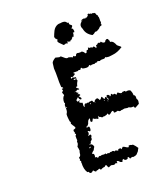

<svg xmlns="http://www.w3.org/2000/svg" viewBox="-122 -739 699 814"><g transform="rotate(-20 227.0 -332.0)"><path d="M124 -80 125 -81 126 -83Q126 -85 124 -91Q134 -95 134 -107L135 -113L137 -118L136 -128L134 -137Q143 -150 139 -157Q144 -162 142 -169V-183Q150 -191 145 -191L144 -192H143Q142 -193 144 -196V-199L142 -203Q141 -206 143 -210L146 -211L149 -212L153 -214Q155 -216 151 -223Q150 -224 146 -230L144 -234L141 -238Q145 -245 140 -249L139 -257L138 -266Q137 -276 138 -283Q144 -290 144 -302V-322Q150 -328 145 -332Q145 -353 156 -362L154 -367L152 -373Q150 -378 158 -380L157 -385L156 -388Q155 -390 156.5 -390.5Q158 -391 162 -390Q163 -393 161 -395L158 -397L156 -398Q154 -421 155 -441V-462L154 -483Q156 -502 157 -507Q160 -515 175 -524L183 -522L191 -520H193L196 -521Q199 -521 200 -520Q216 -505 221 -505H224L227 -506Q228 -506 233 -504.5Q238 -503 241 -502Q242 -496 250 -505Q254 -499 260 -501Q263 -512 272 -510L275 -509H279Q282 -508 288 -510Q294 -508 296 -505L299 -501L302 -497Q307 -497 308 -501L309 -505L311 -508Q315 -507 317 -509Q319 -511 319 -516Q320 -518 323 -515L324 -514L326 -513Q329 -514 332 -513L335 -512L338 -510Q344 -515 346 -511L349 -508L351 -503Q354 -504 355 -507V-512Q354 -516 361 -515Q361 -519 369 -521Q374 -516 379 -522Q387 -511 396 -514Q398 -520 404 -523Q412 -525 413 -518L414 -515L416 -513Q417 -511 415 -507Q423 -508 430 -500Q435 -493 438 -485L442 -481L446 -478Q453 -473 454 -470Q430 -454 407 -452L399 -451L390 -450Q379 -450 374 -454Q372 -448 364 -449H356Q351 -449 348 -446L344 -447L341 -448Q336 -450 335 -445H328Q325 -445 322 -442L318 -443H314Q310 -444 305 -441Q300 -446 299 -446L298 -444L297 -443L295 -441Q288 -436 268 -441Q265 -447 262 -446Q259 -443 257 -439Q247 -442 246 -438H235Q229 -439 223 -437L225 -436L227 -434L230 -431L225 -427L220 -424Q216 -420 209 -425L208 -421L207 -418Q210 -416 212 -418L214 -419L216 -421Q217 -417 228 -417L229 -413L228 -408Q228 -402 231 -401Q224 -392 221 -378Q211 -378 216 -373L218 -371L221 -369Q222 -368 224 -366L225 -364Q223 -362 220 -363L218 -364H215Q210 -359 201 -359Q201 -358 209 -358Q209 -354 210 -353Q216 -352 216 -350Q216 -347 209 -347Q219 -344 220 -341Q221 -339 219.5 -338Q218 -337 212 -336L215 -333L218 -329Q221 -326 220 -322Q217 -319 215 -321L212 -323L210 -326L208 -334Q199 -325 196 -323Q200 -322 200 -315L206 -318Q207 -319 209 -319Q210 -318 210 -317Q206 -314 205 -313Q207 -307 218 -305V-299L217 -294Q217 -286 221 -285Q221 -288 222 -290L224 -295Q228 -300 232 -296Q238 -300 241 -296Q244 -299 249 -299H254L259 -300Q260 -298 263 -291Q269 -291 269 -285Q271 -288 268 -291Q267 -295 272 -297Q276 -302 284 -301L288 -296L291 -290L296 -294L299 -297Q300 -301 302 -301Q304 -301 310 -288Q312 -288 314 -291L315 -293L317 -294Q319 -295 320.5 -293.5Q322 -292 322 -288L323 -283Q324 -281 326 -279Q326 -280 328 -282Q321 -291 324 -299Q330 -301 333 -298Q338 -295 336 -290Q337 -291 340 -291Q342 -297 345 -299Q346 -299 348 -296Q350 -293 352 -293Q360 -298 364 -287L372 -295L377 -292L381 -289Q382 -288 384.5 -287.5Q387 -287 388 -287L390 -288L393 -290Q396 -292 398 -290Q405 -293 406 -286Q419 -290 427 -284L429 -279L431 -273Q433 -265 432 -261Q437 -260 439 -253V-242Q443 -238 443 -231L442 -225L441 -219L432 -214L423 -209Q420 -207 418 -211L417 -214L416 -216Q403 -214 396 -220Q394 -219 389 -219L383 -220Q376 -222 371 -220Q370 -219 361 -219Q355 -214 347 -222Q330 -217 329 -221V-225Q329 -228 326 -229Q324 -229 319 -226L316 -223L313 -221Q305 -215 304 -222Q302 -229 297 -222L293 -221L289 -220Q284 -218 281 -220Q278 -216 272 -220L268 -223Q264 -225 263 -224Q261 -233 260 -229Q259 -226 260 -219H252Q248 -219 251 -223Q248 -224 246 -221Q238 -227 237 -227Q235 -227 234 -223L232 -219Q231 -216 228 -215Q221 -217 223 -223L224 -228V-233Q215 -228 213 -221L211 -216Q211 -213 208 -210L205 -207L204 -205L203 -204Q200 -205 199 -204Q198 -203 199 -199L204 -200L209 -201Q211 -199 211 -196Q212 -192 211 -187Q210 -182 208 -181Q206 -179 203 -182Q202 -185 196 -183Q200 -178 198 -173Q196 -167 192 -164Q193 -163 197 -165L202 -167Q206 -166 206 -160Q204 -156 202 -153Q204 -147 199 -142Q198 -143 196 -140L194 -138L193 -135Q194 -133 193.5 -132Q193 -131 190.5 -130.5Q188 -130 185 -130Q186 -129 186 -128Q198 -128 201 -114Q202 -112 198 -108L196 -104L194 -100L192 -98L189 -96L184 -91Q180 -85 189 -85Q192 -74 188 -69Q199 -69 199 -62Q206 -69 210 -68L211 -67H213Q214 -67 220 -69L224 -68H228Q232 -67 235 -70Q239 -65 240 -65L241 -66L243 -67Q246 -68 252 -65Q255 -68 258 -68H260Q262 -66 263 -68Q271 -71 275 -64Q278 -68 283 -66L287 -64L291 -62Q291 -71 304 -68L308 -62Q308 -66 314 -71L320 -69L325 -66Q329 -63 335 -61Q337 -60 339 -63V-67Q343 -68 349 -67L353 -65H358L367 -55L375 -44L371 -37L368 -31Q366 -28 358 -20Q351 -16 346 -16Q343 -14 341 -16Q335 -18 327 -13L325 -17L324 -20Q322 -23 318 -22V-19Q318 -18 316 -16Q304 -11 299 -22Q295 -20 294 -18L293 -16V-14Q292 -10 285 -13Q278 -16 280 -18L277 -20L273 -22Q271 -23 269.5 -21.5Q268 -20 269 -18V-17L270 -16Q270 -15 268 -13Q263 -19 256 -12Q249 -12 247 -13L245 -14H243Q240 -15 229 -9L225 -15L223 -21Q219 -25 213 -17Q206 -18 194 -11Q190 -23 182 -14Q179 -16 176 -14L175 -13L174 -12Q171 -9 162 -20L158 -17L155 -14Q149 -12 145 -15Q143 -23 137 -21Q125 -38 127 -67Q125 -69 128 -74Q123 -78 124 -80ZM220 -569 216 -573 212 -577Q202 -587 211 -592Q210 -592 208 -594L207 -596Q206 -599 202 -599Q204 -602 203 -603L201 -605Q200 -606 200 -607L205 -620Q209 -630 211 -633Q219 -648 234 -653Q238 -654 245 -654Q249 -655 257 -655Q270 -654 273 -645Q277 -646 278.5 -644Q280 -642 278 -638L281 -635L284 -632Q286 -631 288 -629Q290 -624 281 -617Q287 -615 288 -609Q290 -603 288 -598H281Q283 -590 277 -580Q276 -580 275 -581Q274 -582 273 -583Q272 -577 264 -571Q258 -571 258 -566L255 -568H252Q250 -568 248 -571Q245 -570 245 -568Q245 -566 248 -564Q243 -562 241 -564Q240 -565 237 -565Q234 -563 227 -562ZM333 -630 331 -632Q330 -633 331 -634H333L336 -631V-634H334Q335 -638 341 -638Q346 -640 351 -636Q354 -641 358 -638Q360 -639 366 -645Q364 -650 369 -651Q374 -652 375 -648Q382 -650 384 -645Q386 -649 388 -647L391 -646H394Q396 -646 398 -643L399 -641L401 -639Q399 -634 406 -631L405 -629V-627Q404 -626 407 -624Q408 -614 407 -603Q411 -599 406 -596V-594L407 -591Q407 -587 405 -585Q402 -585 398 -583Q395 -581 393 -578Q388 -573 385 -573Q382 -570 378 -569H371Q364 -562 356 -560Q330 -574 326 -599Q316 -618 333 -630ZM221 -407Q226 -407 226 -412H221Q217 -412 216 -411Q217 -407 221 -407ZM179 -114Q184 -111 187 -118Q181 -119 179 -114ZM247 -287Q253 -289 248 -292Q245 -291 247 -287ZM147 -306Q151 -307 149 -311Q145 -310 147 -306ZM308 -282 309 -280Q313 -284 306 -284ZM323 -275V-278Q321 -278 321 -276V-273Q323 -273 323 -275ZM384 -283V-282L385 -281Q386 -281 385.5 -281.5Q385 -282 384 -283ZM188 -182Q187 -183 185 -181Q186 -182 188 -182ZM390 -275Q389 -276 389 -279Q389 -279 390 -275ZM194 -315V-314Q195 -314 194 -315ZM150 -299Z"/></g></svg>

Font: Kom-post
Style: Regular
Weight: 400
Designer: @guaschetti
Foundry: guaschetti
Version: Version 1.00 December 6, 2021, initial release